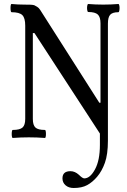

<svg xmlns="http://www.w3.org/2000/svg" viewBox="-20 -686 635 959"><path d="M348 253Q323 253 307.5 239.5Q292 226 292 205Q292 169 332 169Q354 169 374 187Q392 205 401 205Q430 205 454.5 160Q479 115 479 38V-19L152 -521H144V-92Q144 -61 157 -49Q170 -37 204 -37Q208 -37 209 -27Q210 -17 209 -7Q208 3 204 3Q164 0 124 0Q84 0 44 3Q40 3 39 -7Q38 -17 39 -27Q40 -37 44 -37Q79 -37 92.5 -49Q106 -61 106 -92V-558Q106 -596 91.5 -610.5Q77 -625 38 -625Q34 -625 33 -635.5Q32 -646 33 -656Q34 -666 38 -666Q69 -663 100 -663Q120 -663 132 -662.5Q144 -662 151 -660Q157 -657 165.5 -652Q174 -647 181 -636L476 -173H482V-569Q482 -601 468.5 -613.5Q455 -626 421 -626Q417 -626 415.5 -636Q414 -646 415.5 -656Q417 -666 421 -666Q457 -663 496 -663Q534 -663 571 -666Q575 -666 576.5 -656Q578 -646 576.5 -635.5Q575 -625 571 -625Q542 -625 530.5 -612.5Q519 -600 519 -568V16Q519 85 504 127Q489 169 465 197Q442 224 415.5 238.5Q389 253 348 253Z"/></svg>

Font: Junicode Two Beta Condensed Medium
Style: Regular
Weight: 500
Width: 3
Designer: Peter S. Baker
Foundry: Briery Creek Software
Version: Version 1.053; ttfautohint (v1.8.4)